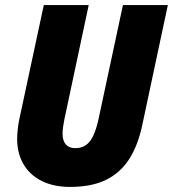

<svg xmlns="http://www.w3.org/2000/svg" viewBox="-20 -734 688 764"><path d="M259.3 9.8Q193.4 9.8 146 -13.9Q98.6 -37.6 73.5 -80.6Q48.3 -123.5 48.3 -180.7Q48.3 -196.8 50.3 -217Q52.2 -237.3 56.2 -256.3L154.3 -713.9H333L235.8 -257.3Q232.9 -242.7 231 -228.5Q229 -214.4 229 -202.6Q229 -173.8 241.9 -159.2Q254.9 -144.5 279.8 -144.5Q303.7 -144.5 321 -156Q338.4 -167.5 350.8 -193.4Q363.3 -219.2 372.6 -262.7L469.2 -713.9H647.9L546.9 -240.2Q530.3 -158.7 495.4 -103Q460.4 -47.4 402.8 -18.8Q345.2 9.8 259.3 9.8Z"/></svg>

Font: Open Sans SemiCondensed ExtraBold
Style: Italic
Weight: 800
Width: 4
Italic angle: -12°
Designer: Monotype Design Team
Foundry: Monotype Imaging Inc.
Version: Version 3.003